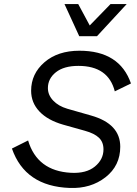

<svg xmlns="http://www.w3.org/2000/svg" viewBox="-20 -922 679 950"><path d="M372 -743 299 -902H367L424 -796L527 -902H607L460 -743ZM325 8Q104 0 39 -187L119 -227Q164 -76 331 -67Q407 -63 449.5 -98Q492 -133 492 -183Q492 -219 469.5 -240.5Q447 -262 400 -275L293 -305Q216 -327 175 -370.5Q134 -414 134 -473Q134 -557 200 -614Q266 -671 373 -671Q572 -671 628 -509L548 -470Q516 -596 368 -596Q296 -596 256.5 -564.5Q217 -533 217 -486Q217 -452 243 -424.5Q269 -397 313 -384L432 -350Q575 -309 575 -196Q575 -102 502 -45Q429 12 325 8Z"/></svg>

Font: Elaine Sans
Style: Italic
Weight: 400
Italic angle: -13°
Designer: Wei Huang
Foundry: Wei Huang
Version: Version 2.001;December 24, 2019;FontCreator 12.0.0.2547 64-b